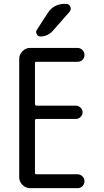

<svg xmlns="http://www.w3.org/2000/svg" viewBox="-20 -980 540 1000"><path d="M317.4 -960H323.2Q339.8 -960 346.2 -945.3Q352.5 -930.7 341.8 -918L255.9 -820.3Q228.5 -790 190.4 -790Q177.7 -790 171.4 -802.2Q165 -814.5 171.9 -824.2L228.5 -912.1Q259.8 -960 317.4 -960ZM136.7 0Q113.3 0 96.7 -17.1Q80.1 -34.2 80.1 -56.6V-672.9Q80.1 -696.3 97.2 -713.4Q114.3 -730.5 136.7 -730.5H383.8Q398.4 -730.5 409.2 -719.7Q419.9 -709 419.9 -693.8Q419.9 -678.7 409.7 -668.5Q399.4 -658.2 383.8 -658.2H169.9Q162.1 -658.2 162.1 -650.4V-439.5Q162.1 -430.7 169.9 -429.7H375Q388.7 -429.7 399.4 -419.4Q410.2 -409.2 410.2 -395Q410.2 -380.9 399.4 -370.6Q388.7 -360.4 375 -360.4H169.9Q162.1 -360.4 162.1 -351.6V-81.1Q162.1 -72.3 169.9 -72.3H383.8Q398.4 -72.3 409.2 -61.5Q419.9 -50.8 419.9 -36.1Q419.9 -21.5 409.7 -10.7Q399.4 0 383.8 0Z"/></svg>

Font: Rounded Mgen+ 1m regular
Style: Regular
Weight: 400
Designer: [Source Han Sans]
Ryoko NISHIZUKA  (kana & ideographs); Paul D. Hunt (Latin, Greek & Cyrillic); Wenlong ZHANG  (bopomofo
Version: Version 1.059.20150602